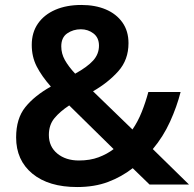

<svg xmlns="http://www.w3.org/2000/svg" viewBox="-20 -744 783 774"><path d="M308 -724Q364 -724 406.5 -706Q449 -688 473.5 -653.5Q498 -619 498 -570Q498 -503 457 -457Q416 -411 355 -376L514 -222Q536 -254 551.5 -293Q567 -332 578 -373H708Q693 -314 665.5 -253.5Q638 -193 596 -143L742 0H583L515 -66Q470 -31 415.5 -10.5Q361 10 291 10Q176 10 110.5 -44Q45 -98 45 -190Q45 -266 82 -312Q119 -358 185 -395Q148 -437 128 -476Q108 -515 108 -563Q108 -613 133 -649Q158 -685 203 -704.5Q248 -724 308 -724ZM259 -319Q221 -294 199 -267Q177 -240 177 -200Q177 -153 211 -125Q245 -97 298 -97Q343 -97 377.5 -110Q412 -123 438 -143ZM306 -626Q275 -626 251 -609.5Q227 -593 227 -557Q227 -528 241.5 -502Q256 -476 283 -447Q332 -474 355.5 -500Q379 -526 379 -560Q379 -592 357 -609Q335 -626 306 -626Z"/></svg>

Font: Noto Sans Hanifi Rohingya SemiBold
Style: Regular
Weight: 600
Version: Version 2.101